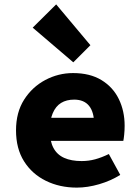

<svg xmlns="http://www.w3.org/2000/svg" viewBox="-20 -843 640 875"><path d="M330 12Q252 12 189 -19Q126 -50 89.5 -108Q53 -166 53 -249Q53 -331 90 -389Q127 -447 186.5 -478.5Q246 -510 313 -510Q390 -510 442.5 -478Q495 -446 521.5 -391.5Q548 -337 548 -270Q548 -249 546 -229.5Q544 -210 542 -201H172V-306H432L409 -277Q409 -332 386 -360.5Q363 -389 318 -389Q283 -389 258.5 -374Q234 -359 220.5 -327.5Q207 -296 207 -249Q207 -200 223.5 -169Q240 -138 272.5 -123.5Q305 -109 352 -109Q384 -109 413.5 -117Q443 -125 476 -141L528 -46Q485 -19 432 -3.5Q379 12 330 12ZM314 -559 129 -717 236 -823 392 -637Z"/></svg>

Font: Source Code Pro ExtraLight ExtraBold
Style: Regular
Weight: 800
Monospace: yes
Version: Version 1.018;hotconv 1.0.116;makeotfexe 2.5.65601